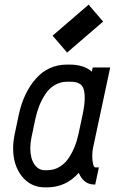

<svg xmlns="http://www.w3.org/2000/svg" viewBox="-20 -788 491 820"><path d="M266.6 -563.5 204.6 -635.7 358.4 -768.1 420.4 -695.8ZM341.8 -370.1Q341.8 -393.6 336.9 -408.2Q332 -422.9 321.8 -429.2Q311.5 -435.5 301.8 -437.3Q292 -439 275.9 -439H267.1Q238.3 -439 214.4 -425Q190.4 -411.1 174.6 -387.2Q158.7 -363.3 148.4 -337.9Q138.2 -312.5 131.8 -283.7L114.3 -200.7Q109.4 -176.8 109.4 -154.8Q109.4 -112.3 126.5 -86.7Q143.6 -61 171.9 -61H180.7Q209.5 -61 233.2 -74.7Q256.8 -88.4 272.7 -112.1Q288.6 -135.7 298.8 -161.4Q309.1 -187 315.4 -216.3L333 -299.3Q341.8 -341.3 341.8 -370.1ZM267.1 -512.2H275.9Q338.9 -512.2 372.1 -481.9L376 -500H450.7L377.4 -156.7Q374 -141.1 374 -122.1Q374 -102.1 377.7 -87.6Q381.3 -73.2 386.7 -73.2H402.3L386.7 0H382.3Q337.4 0 316.4 -49.8Q261.2 12.2 180.7 12.2H171.9Q111.3 12.2 73.7 -34.9Q36.1 -82 36.1 -154.8Q36.1 -183.6 43 -216.3L60.5 -299.3Q81.1 -393.6 134 -452.9Q187 -512.2 267.1 -512.2Z"/></svg>

Font: Anka/Coder Narrow
Style: Italic
Weight: 400
Width: 3
Italic angle: -12°
Monospace: yes
Version: Version 001.100